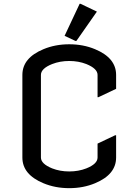

<svg xmlns="http://www.w3.org/2000/svg" viewBox="-20 -980 728 1010"><path d="M590.8 -268.6V-151.4Q590.8 -62 480 -16.1Q418 9.8 344.2 9.8Q270.5 9.8 208.5 -16.1Q97.7 -62 97.7 -151.4V-585.9Q97.7 -675.3 208.5 -721.2Q270.5 -747.1 344.2 -747.1Q418 -747.1 480 -721.2Q590.8 -675.3 590.8 -585.9V-512.7L498 -468.8H493.2V-585.9Q493.2 -619.1 434.1 -643.1Q393.1 -659.2 344.2 -659.2Q295.4 -659.2 254.4 -643.1Q195.3 -619.6 195.3 -585.9V-151.4Q195.3 -118.2 254.4 -94.2Q295.4 -78.1 344.2 -78.1Q393.1 -78.1 434.1 -94.2Q493.2 -117.7 493.2 -151.4V-224.6L585.9 -268.6ZM398.9 -960H403.8L489.7 -918.9L381.8 -764.6H377L319.8 -791.5Z"/></svg>

Font: Nova Flat
Style: Book
Weight: 400
Version: Version 2.000